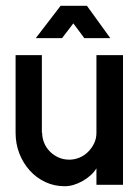

<svg xmlns="http://www.w3.org/2000/svg" viewBox="-20 -642 484 665"><path d="M314 -2V-59Q298 -33 266 -15Q234 3 204 3Q168 3 137 -11.5Q106 -26 83 -51.5Q60 -77 47 -110.5Q34 -144 34 -182V-451H125V-182H126Q126 -164 133 -147Q140 -130 153 -117Q166 -104 183 -96.5Q200 -89 220 -89Q238 -89 255 -96Q272 -103 285 -116Q298 -129 306 -145.5Q314 -162 314 -182V-451H406V-2ZM281 -622 362 -510H272L234 -561L195 -510H104L190 -622Z"/></svg>

Font: Fundamental  Brigade
Style: Regular
Weight: 400
Designer: Peter Wiegel, original typeface by Arno Drescher 1935
Foundry: Peter Wiegel
Version: Version 0.000 2012 initial release